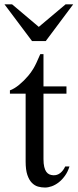

<svg xmlns="http://www.w3.org/2000/svg" viewBox="-38 -842 354 877"><path d="M279.3 -81.5Q271.5 -56.6 258.3 -38.6Q245.1 -20.5 230 -8.8Q214.8 2.9 198.5 8.8Q182.1 14.6 167.5 14.6Q151.4 14.6 135.7 10.3Q120.1 5.9 107.4 -7.1Q94.7 -20 86.9 -43.2Q79.1 -66.4 79.1 -104V-414.1H7.3V-429.2Q27.3 -436.5 49.6 -454.8Q71.8 -473.1 90.8 -495.6Q97.7 -503.9 103 -511.2Q108.4 -518.6 114.7 -529.1Q121.1 -539.6 128.4 -555.2Q135.7 -570.8 146 -594.7H160.6V-447.3H265.6V-414.1H160.6V-115.7Q160.6 -93.8 164.1 -79.6Q167.5 -65.4 173.6 -57.1Q179.7 -48.8 187.7 -45.4Q195.8 -42 205.1 -41.5Q223.1 -40.5 237.1 -51.5Q251 -62.5 259.8 -81.5ZM170.9 -654.3H108.4L-17.6 -822.3H17.1L139.2 -719.2L261.7 -822.3H296.4Z"/></svg>

Font: Doulos SIL APac
Style: Regular
Weight: 400
Designer: Walt Agee, Victor Gaultney, Peter Martin, Debbi Hosken, Becca Hirsbrunner
Foundry: SIL International
Version: Version 5.000